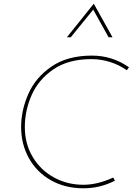

<svg xmlns="http://www.w3.org/2000/svg" viewBox="-20 -1004 737 1036"><path d="M600 -29Q520 12 431 12Q331 12 254.5 -31.5Q178 -75 136 -150.5Q94 -226 94 -318Q94 -409 133 -497.5Q172 -586 258 -645Q344 -704 476 -704Q586 -704 676 -641L664 -625Q625 -653 575.5 -669Q526 -685 473 -685Q349 -685 268.5 -630Q188 -575 151 -491.5Q114 -408 114 -318Q114 -228 156.5 -157Q199 -86 271 -46.5Q343 -7 430 -7Q506 -7 591 -46ZM566 -803 483 -952 362 -803H341L486 -984L587 -803Z"/></svg>

Font: Josefin Sans Thin
Style: Italic
Weight: 200
Italic angle: -7°
Designer: Santiago Orozco
Foundry: Typemade
Version: Version 2.000